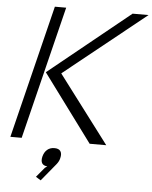

<svg xmlns="http://www.w3.org/2000/svg" viewBox="-66 -864 923 1165"><g transform="rotate(5 395.5 -281.5)"><path d="M333 102.1Q329.1 121.1 314.9 139.2L226.1 247.1L195.8 228L245.1 168.9L258.8 159.2Q211.4 155.3 224.1 102.1Q231 75.2 248.5 60.1Q266.1 44.9 293 44.9Q319.3 44.9 329.6 60.1Q339.8 75.2 333 102.1ZM289.1 -810.1 88.9 0H20L220.2 -810.1ZM294.9 -409.2 604 0H502.9L200.2 -409.2L693.8 -809.1H791L294.9 -411.1Z"/></g></svg>

Font: Sinkin Sans 300 Light Italic
Style: Regular
Weight: 300
Italic angle: -112°
Designer: Keith Bates
Foundry: K-Type
Version: Sinkin Sans (version 1.0)  by Keith Bates   •   © 2014   www